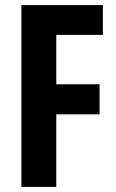

<svg xmlns="http://www.w3.org/2000/svg" viewBox="-20 -734 454 754"><path d="M201 0H64V-714H384V-597H201V-403H371V-285H201Z"/></svg>

Font: Noto Sans Lao UI ExtCond
Style: Bold
Weight: 700
Width: 2
Designer: Monotype Design Team
Foundry: Monotype Imaging Inc.
Version: Version 2.000; ttfautohint (v1.8.4.7-5d5b)